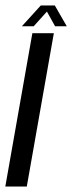

<svg xmlns="http://www.w3.org/2000/svg" viewBox="-42 -686 266 706"><path d="M-22.5 0 77 -564H156L56.5 0ZM38.5 -589.5 108 -666H159.5L203.5 -589.5H160.5L130.5 -643.5L82 -589.5Z"/></svg>

Font: Anybody Condensed Regular
Style: Italic
Weight: 400
Width: 3
Italic angle: -10°
Designer: Tyler Finck
Foundry: Etcetera Type Company
Version: Version 1.010; ttfautohint (v1.8.3) -l 8 -r 50 -G 200 -x 14 